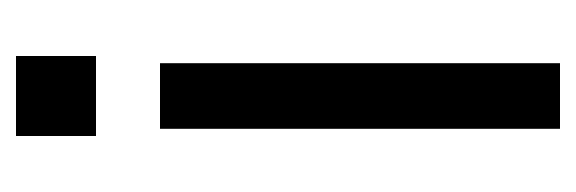

<svg xmlns="http://www.w3.org/2000/svg" viewBox="-260 -280 720 240"><g transform="rotate(-90 100.0 -160.0)"><path d="M150 -400H50V-500H150ZM59 -320H141V180H59Z"/></g></svg>

Font: CyStack Display
Style: Regular
Weight: 400
Designer: Weizhong Zhang
Foundry: 本地遙控
Version: Version 1.000;Glyphs 3.1.2 (3151)